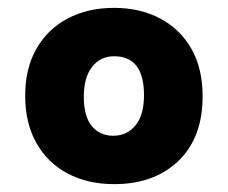

<svg xmlns="http://www.w3.org/2000/svg" viewBox="-20 -564 579 488"><path d="M270 -96Q203 -96 152 -123Q101 -150 72.5 -200.5Q44 -251 44 -321Q44 -390 72.5 -440Q101 -490 152 -517Q203 -544 270 -544Q336 -544 387 -517Q438 -490 466.5 -440Q495 -390 495 -319Q495 -214 433.5 -155Q372 -96 270 -96ZM268 -219Q303 -219 324.5 -245.5Q346 -272 346 -322Q346 -421 270 -421Q235 -421 214 -394Q193 -367 193 -318Q193 -269 213 -244Q233 -219 268 -219Z"/></svg>

Font: Noto Sans SemiCondensed ExtraBold
Style: Regular
Weight: 800
Width: 4
Designer: Monotype Design Team
Foundry: Monotype Imaging Inc.
Version: Version 2.013; ttfautohint (v1.8.4.7-5d5b)